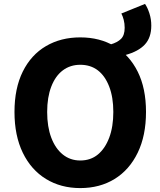

<svg xmlns="http://www.w3.org/2000/svg" viewBox="-20 -947 818 981"><path d="M621 -666 545 -720Q580 -730 598.5 -748.5Q617 -767 617 -805Q617 -827 612 -846Q607 -865 600 -878L721 -927Q734 -908 743.5 -878.5Q753 -849 753 -816Q753 -755 720 -719.5Q687 -684 621 -666ZM390 14Q291 14 215 -32.5Q139 -79 96.5 -166.5Q54 -254 54 -375Q54 -496 96.5 -581.5Q139 -667 215 -711.5Q291 -756 390 -756Q490 -756 565.5 -711Q641 -666 683.5 -581Q726 -496 726 -375Q726 -254 683.5 -166.5Q641 -79 565.5 -32.5Q490 14 390 14ZM390 -127Q443 -127 480 -157.5Q517 -188 538 -243.5Q559 -299 559 -375Q559 -450 538 -504.5Q517 -559 480 -587.5Q443 -616 390 -616Q339 -616 301 -587.5Q263 -559 242 -504.5Q221 -450 221 -375Q221 -299 242 -243.5Q263 -188 301 -157.5Q339 -127 390 -127Z"/></svg>

Font: Noto Sans JP ExtraBold
Style: Regular
Weight: 800
Designer: Ryoko NISHIZUKA  (kana, bopomofo & ideographs); Paul D. Hunt (Latin, Greek & Cyrillic); Sandoll Communications , Soo-you
Foundry: Adobe
Version: Version 2.004-H2;hotconv 1.0.118;makeotfexe 2.5.65603